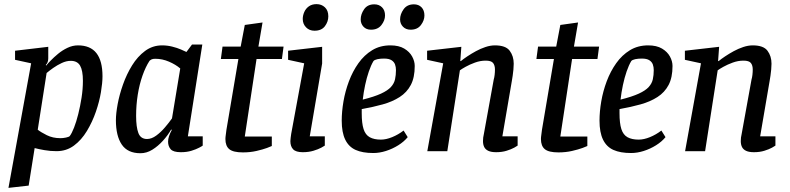

<svg xmlns="http://www.w3.org/2000/svg" viewBox="-20 -733 3829 931"><path d="M21 178 131 -426 53 -443V-487L214 -506V-450Q214 -440 211 -432Q208 -424 202 -418L204 -415Q210 -423 225.5 -439Q241 -455 261.5 -472Q282 -489 307 -501Q332 -513 358 -513Q418 -513 447.5 -475.5Q477 -438 477 -363Q477 -332 469.5 -286.5Q462 -241 445 -191.5Q428 -142 401.5 -98Q375 -54 338.5 -27Q302 0 254 0Q224 0 195.5 -5Q167 -10 148 -15L119 167ZM273 -63Q286 -63 300 -66Q314 -69 318 -73Q328 -86 339 -114Q350 -142 359.5 -180Q369 -218 375.5 -259.5Q382 -301 382 -341Q382 -391 368.5 -414.5Q355 -438 323 -438Q302 -438 279.5 -427.5Q257 -417 238 -403.5Q219 -390 206 -379L163 -104Q178 -92 207 -77.5Q236 -63 273 -63Z M661 10Q599 10 570.5 -32Q542 -74 542 -150Q542 -182 550.5 -228Q559 -274 576.5 -323.5Q594 -373 620.5 -416Q647 -459 683.5 -486Q720 -513 766 -513Q791 -513 815 -507Q839 -501 857.5 -493Q876 -485 884 -481L911 -517H961L891 -72H963V-27Q961 -25 946 -17Q931 -9 908.5 -2Q886 5 857 5Q820 5 807.5 -9.5Q795 -24 795 -46Q795 -59 799.5 -72.5Q804 -86 813 -103L810 -105Q794 -77 770 -50.5Q746 -24 718.5 -7Q691 10 661 10ZM693 -59Q715 -59 737.5 -75.5Q760 -92 780 -115.5Q800 -139 814 -159L854 -401Q832 -420 799.5 -434Q767 -448 733 -448Q721 -448 715 -445Q709 -442 705 -438Q686 -409 671 -366.5Q656 -324 648 -274Q640 -224 640 -171Q640 -117 651 -88Q662 -59 693 -59Z M1158 6Q1111 6 1092 -9.5Q1073 -25 1073 -59Q1073 -67 1075 -80.5Q1077 -94 1078 -104L1136 -447H1051L1059 -507H1147L1167 -612L1253 -624L1233 -507H1355L1347 -447H1224L1167 -71H1298V-25Q1295 -23 1274.5 -15.5Q1254 -8 1223.5 -1Q1193 6 1158 6Z M1448 5Q1415 5 1401.5 -9Q1388 -23 1388 -49Q1388 -55 1389.5 -65.5Q1391 -76 1392 -84L1455 -426L1377 -443V-487L1542 -506V-425L1482 -72H1555V-27Q1553 -25 1538 -17Q1523 -9 1500 -2Q1477 5 1448 5ZM1505 -584Q1480 -584 1464 -600.5Q1448 -617 1448 -641Q1448 -658 1455.5 -675Q1463 -692 1478 -702.5Q1493 -713 1515 -713Q1539 -713 1555.5 -697.5Q1572 -682 1572 -654Q1572 -628 1555.5 -606Q1539 -584 1505 -584Z M1790 9Q1738 9 1704.5 -6Q1671 -21 1654 -56Q1637 -91 1637 -148Q1637 -192 1645.5 -241.5Q1654 -291 1672 -339Q1690 -387 1718 -426.5Q1746 -466 1784.5 -489.5Q1823 -513 1873 -513Q1914 -513 1940 -497.5Q1966 -482 1978.5 -459Q1991 -436 1991 -413Q1991 -357 1972 -321Q1953 -285 1918 -262.5Q1883 -240 1836.5 -227Q1790 -214 1734 -204V-184Q1734 -135 1743 -107Q1752 -79 1773 -67.5Q1794 -56 1827 -56Q1852 -56 1881.5 -68Q1911 -80 1937 -100L1957 -68Q1939 -46 1911 -28.5Q1883 -11 1851.5 -1Q1820 9 1790 9ZM1739 -250Q1795 -264 1827.5 -279Q1860 -294 1875.5 -311Q1891 -328 1895.5 -348.5Q1900 -369 1900 -393Q1900 -408 1895.5 -420.5Q1891 -433 1878.5 -441Q1866 -449 1842 -449Q1824 -449 1810 -446Q1796 -443 1791 -437Q1779 -417 1768.5 -386.5Q1758 -356 1750.5 -320.5Q1743 -285 1739 -250ZM1971 -589Q1948 -589 1934 -603.5Q1920 -618 1920 -639Q1920 -664 1937 -688Q1954 -712 1987 -712Q2010 -712 2024 -697.5Q2038 -683 2038 -658Q2038 -634 2021 -611.5Q2004 -589 1971 -589ZM1779 -589Q1756 -589 1742.5 -603.5Q1729 -618 1729 -639Q1729 -664 1745.5 -688Q1762 -712 1795 -712Q1818 -712 1832.5 -697.5Q1847 -683 1847 -658Q1847 -634 1829.5 -611.5Q1812 -589 1779 -589Z M2386 5Q2362 5 2348 -1.5Q2334 -8 2328 -20Q2322 -32 2322 -49Q2322 -57 2323 -66Q2324 -75 2326 -82L2374 -347Q2377 -357 2378.5 -370Q2380 -383 2380 -396Q2380 -416 2371 -427.5Q2362 -439 2335 -439Q2309 -439 2283 -429.5Q2257 -420 2237.5 -409Q2218 -398 2210 -392L2149 0H2052L2129 -426L2051 -443V-487L2217 -506L2212 -437H2215Q2227 -447 2246.5 -460Q2266 -473 2288 -485Q2310 -497 2334 -505Q2358 -513 2380 -513Q2432 -513 2451.5 -487Q2471 -461 2471 -424Q2471 -411 2469.5 -395.5Q2468 -380 2466 -366Q2464 -352 2462 -341L2416 -72H2490V-27Q2488 -25 2473.5 -17Q2459 -9 2436.5 -2Q2414 5 2386 5Z M2688 6Q2641 6 2622 -9.5Q2603 -25 2603 -59Q2603 -67 2605 -80.5Q2607 -94 2608 -104L2666 -447H2581L2589 -507H2677L2697 -612L2783 -624L2763 -507H2885L2877 -447H2754L2697 -71H2828V-25Q2825 -23 2804.5 -15.5Q2784 -8 2753.5 -1Q2723 6 2688 6Z M3040 9Q2988 9 2954.5 -6Q2921 -21 2904 -56Q2887 -91 2887 -148Q2887 -192 2895.5 -241.5Q2904 -291 2922 -339Q2940 -387 2968 -426.5Q2996 -466 3034.5 -489.5Q3073 -513 3123 -513Q3164 -513 3190 -497.5Q3216 -482 3228.5 -459Q3241 -436 3241 -413Q3241 -357 3222 -321Q3203 -285 3168 -262.5Q3133 -240 3086.5 -227Q3040 -214 2984 -204V-184Q2984 -135 2993 -107Q3002 -79 3023 -67.5Q3044 -56 3077 -56Q3102 -56 3131.5 -68Q3161 -80 3187 -100L3207 -68Q3189 -46 3161 -28.5Q3133 -11 3101.5 -1Q3070 9 3040 9ZM2989 -250Q3045 -264 3077.5 -279Q3110 -294 3125.5 -311Q3141 -328 3145.5 -348.5Q3150 -369 3150 -393Q3150 -408 3145.5 -420.5Q3141 -433 3128.5 -441Q3116 -449 3092 -449Q3074 -449 3060 -446Q3046 -443 3041 -437Q3029 -417 3018.5 -386.5Q3008 -356 3000.5 -320.5Q2993 -285 2989 -250Z M3636 5Q3612 5 3598 -1.5Q3584 -8 3578 -20Q3572 -32 3572 -49Q3572 -57 3573 -66Q3574 -75 3576 -82L3624 -347Q3627 -357 3628.5 -370Q3630 -383 3630 -396Q3630 -416 3621 -427.5Q3612 -439 3585 -439Q3559 -439 3533 -429.5Q3507 -420 3487.5 -409Q3468 -398 3460 -392L3399 0H3302L3379 -426L3301 -443V-487L3467 -506L3462 -437H3465Q3477 -447 3496.5 -460Q3516 -473 3538 -485Q3560 -497 3584 -505Q3608 -513 3630 -513Q3682 -513 3701.5 -487Q3721 -461 3721 -424Q3721 -411 3719.5 -395.5Q3718 -380 3716 -366Q3714 -352 3712 -341L3666 -72H3740V-27Q3738 -25 3723.5 -17Q3709 -9 3686.5 -2Q3664 5 3636 5Z"/></svg>

Font: Faustina Light Medium
Style: Italic
Weight: 500
Italic angle: -8°
Version: Version 1.200